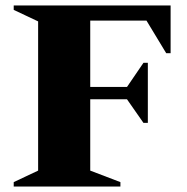

<svg xmlns="http://www.w3.org/2000/svg" viewBox="-20 -680 682 700"><path d="M30 0V-16L119 -58V-602L30 -644V-660H602V-486H586L514 -605H309V-363H443L503 -451H519V-232H503L443 -318H309V-58L419 -16V0Z"/></svg>

Font: Spectral SC ExtraBold
Style: Regular
Weight: 800
Designer: Jean-Baptiste Levee
Foundry: Production Type
Version: Version 2.001